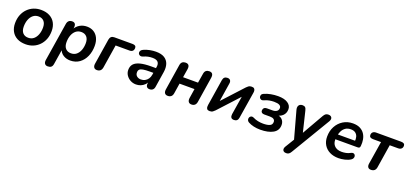

<svg xmlns="http://www.w3.org/2000/svg" viewBox="24 -1453 5500 2594"><g transform="rotate(20 2774.0 -155.5)"><path d="M274 10Q202 10 150.5 -17Q99 -44 71.5 -94Q44 -144 44 -211Q44 -277 65 -330Q86 -383 123.5 -421Q161 -459 210 -479Q259 -499 316 -499Q388 -499 439.5 -472Q491 -445 518.5 -395.5Q546 -346 546 -278Q546 -212 525 -159Q504 -106 466.5 -68Q429 -30 380 -10Q331 10 274 10ZM277 -85Q323 -85 354.5 -111Q386 -137 403 -182Q420 -227 420 -282Q420 -341 391.5 -372.5Q363 -404 313 -404Q268 -404 236 -378Q204 -352 187 -307.5Q170 -263 170 -207Q170 -148 198.5 -116.5Q227 -85 277 -85Z M657 188Q628 188 614 169Q600 150 605 116L692 -433Q697 -465 715 -481Q733 -497 764 -497Q793 -497 805.5 -478Q818 -459 813 -424L804 -368L802 -398Q830 -447 874.5 -473Q919 -499 976 -499Q1032 -499 1073.5 -473.5Q1115 -448 1138 -400.5Q1161 -353 1161 -288Q1161 -205 1131.5 -137.5Q1102 -70 1047 -30Q992 10 915 10Q859 10 815.5 -17Q772 -44 755 -97H764L728 129Q723 160 706 174Q689 188 657 188ZM892 -85Q938 -85 969.5 -111Q1001 -137 1018 -182Q1035 -227 1035 -282Q1035 -341 1006.5 -372.5Q978 -404 928 -404Q883 -404 851 -378Q819 -352 802 -307.5Q785 -263 785 -207Q785 -148 813.5 -116.5Q842 -85 892 -85Z M1298 8Q1269 8 1255.5 -11.5Q1242 -31 1247 -65L1305 -432Q1310 -461 1326.5 -475Q1343 -489 1371 -489H1631Q1658 -489 1671 -479Q1684 -469 1684 -449Q1684 -422 1669 -406.5Q1654 -391 1625 -391H1424L1371 -56Q1360 8 1298 8Z M1861 10Q1816 10 1779 -10.5Q1742 -31 1719.5 -65Q1697 -99 1697 -141Q1697 -193 1726 -225.5Q1755 -258 1816 -274Q1877 -290 1972 -290H2052L2041 -218H1978Q1919 -218 1884 -212Q1849 -206 1834 -191Q1819 -176 1819 -149Q1819 -114 1842.5 -95Q1866 -76 1900 -76Q1932 -76 1958 -89.5Q1984 -103 2002 -128.5Q2020 -154 2025 -189L2044 -308Q2052 -355 2029.5 -380Q2007 -405 1951 -405Q1918 -405 1887 -398.5Q1856 -392 1823 -377Q1804 -369 1789 -372Q1774 -375 1764.5 -385.5Q1755 -396 1754 -410.5Q1753 -425 1762.5 -439Q1772 -453 1794 -463Q1836 -482 1881.5 -490.5Q1927 -499 1967 -499Q2046 -499 2091 -470Q2136 -441 2152 -391Q2168 -341 2158 -277L2123 -54Q2119 -23 2101.5 -7.5Q2084 8 2055 8Q2028 8 2014.5 -9.5Q2001 -27 2006 -61L2016 -124L2023 -104Q2009 -65 1983.5 -39.5Q1958 -14 1926.5 -2Q1895 10 1861 10Z M2318 8Q2287 8 2273.5 -11.5Q2260 -31 2265 -66L2323 -435Q2328 -468 2346.5 -482.5Q2365 -497 2393 -497Q2425 -497 2438.5 -478.5Q2452 -460 2447 -424L2427 -300H2642L2664 -435Q2669 -468 2687.5 -482.5Q2706 -497 2734 -497Q2766 -497 2779 -478.5Q2792 -460 2787 -424L2729 -55Q2724 -24 2706 -8Q2688 8 2659 8Q2628 8 2614.5 -12Q2601 -32 2606 -67L2627 -202H2412L2389 -55Q2384 -23 2365.5 -7.5Q2347 8 2318 8Z M2920 8Q2893 8 2882.5 -5Q2872 -18 2871.5 -35Q2871 -52 2873 -63L2933 -443Q2938 -471 2953.5 -484Q2969 -497 2995 -497Q3024 -497 3036.5 -479.5Q3049 -462 3044 -433L2996 -128H2966L3271 -460Q3282 -472 3298.5 -484.5Q3315 -497 3343 -497Q3369 -497 3380 -486Q3391 -475 3393 -458.5Q3395 -442 3392 -427L3331 -47Q3327 -20 3311.5 -6Q3296 8 3270 8Q3239 8 3227.5 -9.5Q3216 -27 3220 -57L3269 -362H3299L2994 -30Q2983 -18 2965.5 -5Q2948 8 2920 8Z M3647 10Q3598 10 3553.5 0Q3509 -10 3474 -29Q3458 -38 3451.5 -52Q3445 -66 3447 -80.5Q3449 -95 3458 -105Q3467 -115 3481.5 -118Q3496 -121 3514 -111Q3545 -95 3582.5 -87.5Q3620 -80 3656 -80Q3716 -80 3750.5 -95Q3785 -110 3785 -150Q3785 -175 3767 -188.5Q3749 -202 3711 -202H3628Q3606 -202 3593.5 -212.5Q3581 -223 3581 -240Q3581 -264 3595 -278Q3609 -292 3634 -292H3714Q3753 -292 3776 -308.5Q3799 -325 3799 -356Q3799 -381 3775 -395Q3751 -409 3697 -409Q3663 -409 3628.5 -402.5Q3594 -396 3560 -380Q3537 -369 3520 -376Q3503 -383 3496.5 -399Q3490 -415 3496.5 -433Q3503 -451 3527 -461Q3570 -480 3620.5 -489.5Q3671 -499 3724 -499Q3813 -499 3863 -466Q3913 -433 3913 -379Q3913 -321 3875 -285.5Q3837 -250 3778 -245L3784 -259Q3839 -256 3869 -225.5Q3899 -195 3899 -148Q3899 -68 3830.5 -29Q3762 10 3647 10Z M4085 188Q4061 188 4048 177Q4035 166 4034 148.5Q4033 131 4045 111L4140 -45L4132 7L4017 -411Q4010 -436 4015 -455.5Q4020 -475 4035.5 -486Q4051 -497 4074 -497Q4100 -497 4113.5 -484.5Q4127 -472 4134 -440L4214 -109H4183L4379 -452Q4393 -476 4408 -486.5Q4423 -497 4447 -497Q4471 -497 4484.5 -486Q4498 -475 4499.5 -457.5Q4501 -440 4489 -419L4153 143Q4139 167 4124 177.5Q4109 188 4085 188Z M4773 10Q4699 10 4644.5 -17.5Q4590 -45 4560 -95Q4530 -145 4530 -212Q4530 -294 4564.5 -358.5Q4599 -423 4660 -461Q4721 -499 4800 -499Q4861 -499 4902 -478Q4943 -457 4967 -421.5Q4991 -386 4999 -341Q5007 -296 5002 -249Q5000 -228 4991 -222Q4982 -216 4966 -216H4630L4640 -288H4920L4903 -273Q4909 -313 4900 -344.5Q4891 -376 4866.5 -395Q4842 -414 4799 -414Q4755 -414 4725 -394Q4695 -374 4678 -342.5Q4661 -311 4655 -275L4650 -244Q4638 -171 4674 -128Q4710 -85 4784 -85Q4814 -85 4846 -91.5Q4878 -98 4904 -113Q4923 -124 4937.5 -122.5Q4952 -121 4960.5 -111.5Q4969 -102 4971 -88.5Q4973 -75 4966.5 -60.5Q4960 -46 4944 -35Q4909 -12 4861 -1Q4813 10 4773 10Z M5238 8Q5209 8 5195.5 -11Q5182 -30 5188 -65L5240 -391H5127Q5071 -391 5071 -431Q5071 -459 5088 -474Q5105 -489 5133 -489H5492Q5548 -489 5548 -449Q5548 -421 5531 -406Q5514 -391 5485 -391H5365L5312 -55Q5307 -24 5288.5 -8Q5270 8 5238 8Z"/></g></svg>

Font: Nunito ExtraLight
Style: Italic
Weight: 200
Italic angle: -9°
Designer: Vernon Adams
Foundry: Vernon Adams
Version: Version 3.602